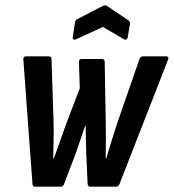

<svg xmlns="http://www.w3.org/2000/svg" viewBox="-20 -704 655 724"><path d="M113.4 0Q102.4 0 102.4 -11L68 -479.8Q67.3 -491.7 79 -491.7H163.9Q174.3 -491.7 174.3 -480.4L182.1 -240.8Q183 -210.2 182 -173.8Q181 -137.4 180.8 -106.6H183.2Q194.2 -137.8 205.3 -168.6Q216.4 -199.4 227 -230L280.8 -371.2L277.7 -470Q277.1 -481.4 288.1 -481.4H364.2Q374.4 -481.4 374.8 -470.6L378.9 -231.6Q379.1 -200.2 379.2 -169.7Q379.3 -139.2 378.5 -106.6H380.9Q390.1 -137.8 399.7 -169.5Q409.3 -201.2 419.5 -232.4L505.6 -480.4Q509.4 -491.7 518.5 -491.7H606Q611.6 -491.7 614 -488.7Q616.4 -485.6 614 -479.8L431 -11Q426.6 0 418.4 0H321.5Q310.5 0 310.5 -11L305.3 -121.3Q304.3 -144.8 304 -172.7Q303.7 -200.6 303.1 -229.4H301.1Q292.1 -202 282.6 -174.9Q273.1 -147.7 263.9 -120.9L221.9 -11Q218.1 0 209.3 0ZM266.3 -555.8Q260.5 -553.4 256.9 -555.3Q253.3 -557.2 254.3 -562.8L262.7 -618.7Q264.1 -624.9 265.9 -627.4Q267.7 -630 272.5 -632.4L368.8 -682.2Q377 -685.6 382.8 -682.2L461.5 -629Q471.5 -623.2 470.1 -613.3L461.7 -564Q460.7 -557.8 456.8 -555.4Q452.9 -553 447.7 -555.8L368.2 -602.4Z"/></svg>

Font: Sofia Sans Condensed
Style: Italic
Weight: 400
Italic angle: -9°
Designer: Botio Nikoltchev, Ani Petrova
Foundry: lettersoup
Version: Version 4.101